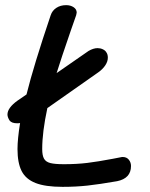

<svg xmlns="http://www.w3.org/2000/svg" viewBox="-20 -724 584 746"><path d="M457 -114Q472 -114 480.5 -103.5Q489 -93 489 -79Q489 -31 435 -20Q366 -8 320.5 -3Q275 2 223 2Q156 2 118 -13Q80 -28 64 -59.5Q48 -91 48 -145Q48 -183 58 -246Q54 -245 47 -245Q25 -245 17 -256Q9 -269 9 -279Q9 -305 48 -333L83 -357Q111 -470 177 -665Q183 -683 199 -693.5Q215 -704 237 -704Q254 -704 266 -696Q278 -688 278 -675Q278 -673 276 -665L255 -605Q217 -495 200 -440L324 -526Q343 -537 359 -537Q370 -537 379.5 -532.5Q389 -528 393 -521Q399 -513 399 -500Q399 -485 389 -470Q379 -455 362 -443L164 -304Q144 -211 144 -145Q144 -120 151 -107.5Q158 -95 175.5 -90.5Q193 -86 228 -86Q278 -86 319 -91Q360 -96 418 -107L449 -113Q452 -114 457 -114Z"/></svg>

Font: Mali Medium
Style: Italic
Weight: 500
Italic angle: -10°
Version: Version 1.000; ttfautohint (v1.6)